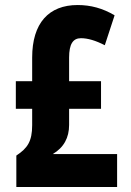

<svg xmlns="http://www.w3.org/2000/svg" viewBox="-20 -744 521 764"><path d="M289 -724C174 -724 108 -652 108 -515V-421H43V-311H108V-246C108 -181 89 -154 45 -125V0H446V-131H190C234 -157 255 -196 255 -247V-311H382V-421H255V-515C255 -568 270 -592 302 -592C329 -592 360 -583 397 -564L436 -683C389 -711 341 -724 289 -724Z"/></svg>

Font: Noto Sans Myanmar ExtraCondensed ExtraBold
Style: Regular
Weight: 800
Width: 2
Designer: Monotype Design Team
Foundry: Monotype Imaging Inc.
Version: Version 2.107